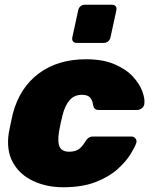

<svg xmlns="http://www.w3.org/2000/svg" viewBox="-20 -780 645 810"><path d="M246 10Q177 10 120 -16.5Q63 -43 34.5 -94.5Q6 -146 17 -219Q20 -235 25 -259Q30 -283 34 -300Q63 -410 143.5 -470Q224 -530 343 -530Q414 -530 463 -509Q512 -488 540.5 -457Q569 -426 580.5 -394.5Q592 -363 589 -342Q588 -331 578.5 -323.5Q569 -316 559 -316H397Q386 -316 380.5 -321Q375 -326 373 -336Q370 -358 359.5 -369Q349 -380 326 -380Q294 -380 274.5 -358.5Q255 -337 244 -295Q239 -274 235 -256Q231 -238 229 -224Q222 -181 231.5 -160.5Q241 -140 272 -140Q297 -140 312 -150.5Q327 -161 340 -183Q346 -193 353.5 -198.5Q361 -204 372 -204H534Q545 -204 551.5 -196Q558 -188 555 -177Q549 -159 530 -128.5Q511 -98 475.5 -66Q440 -34 383.5 -12Q327 10 246 10ZM303 -599Q293 -599 288 -605.5Q283 -612 285 -622L310 -737Q312 -747 319.5 -753.5Q327 -760 337 -760H453Q463 -760 468 -753.5Q473 -747 471 -737L446 -622Q444 -612 436 -605.5Q428 -599 418 -599Z"/></svg>

Font: Rubik ExtraBold
Style: Italic
Weight: 800
Italic angle: -12°
Designer: Hubert and Fischer
Foundry: Hubert and Fischer
Version: Version 2.300;gftools[0.9.30]